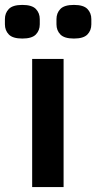

<svg xmlns="http://www.w3.org/2000/svg" viewBox="-57 -762 392 782"><path d="M74 0V-522H202V0ZM34 -605Q-5 -605 -21 -621.5Q-37 -638 -37 -663V-684Q-37 -709 -21 -725.5Q-5 -742 34 -742Q73 -742 89 -725.5Q105 -709 105 -684V-663Q105 -638 89 -621.5Q73 -605 34 -605ZM244 -605Q205 -605 189 -621.5Q173 -638 173 -663V-684Q173 -709 189 -725.5Q205 -742 244 -742Q283 -742 299 -725.5Q315 -709 315 -684V-663Q315 -638 299 -621.5Q283 -605 244 -605Z"/></svg>

Font: IBM Plex Sans Thai SmBld
Style: Regular
Weight: 600
Designer: Mike Abbink, Paul van der Laan, Pieter van Rosmalen, Ben Mitchell, Mark Frömberg
Foundry: Bold Monday
Version: Version 1.2